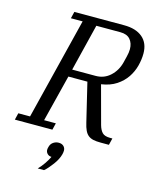

<svg xmlns="http://www.w3.org/2000/svg" viewBox="-156 -790 913 1122"><g transform="rotate(15 300.5 -228.5)"><path d="M-11 -41H60L213 -657H142L152 -698H453Q525 -698 565 -664Q605 -630 605 -567Q605 -531 595 -492.5Q585 -454 562.5 -420.5Q540 -387 503 -362.5Q466 -338 412 -330L474 -100Q482 -71 496.5 -56Q511 -41 544 -41H558L548 0H498Q471 0 453 -4Q435 -8 422.5 -18Q410 -28 401.5 -46Q393 -64 387 -91L331 -324H216L145 -41H216L206 0H-21ZM227 -369H369Q420 -369 456.5 -402.5Q493 -436 506 -487Q509 -500 515.5 -525.5Q522 -551 522 -571Q522 -607 502.5 -630Q483 -653 442 -653H297ZM182 241Q199 224 216 199.5Q233 175 242 155Q227 155 217 145Q207 135 207 121Q207 112 211 100Q216 83 230.5 73.5Q245 64 262 64Q281 64 292 74.5Q303 85 303 101Q303 111 300 123Q296 139 287.5 155.5Q279 172 267.5 187.5Q256 203 244 217Q232 231 220 241H182Z"/></g></svg>

Font: IBM Plex Serif
Style: Italic
Weight: 400
Italic angle: -14°
Designer: Mike Abbink, Paul van der Laan, Pieter van Rosmalen
Foundry: Bold Monday
Version: Version 3.001